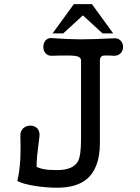

<svg xmlns="http://www.w3.org/2000/svg" viewBox="-20 -877 665 915"><path d="M366.2 -588.9V-213.9Q366.2 -134.8 351.6 -108.4Q328.1 -66.4 252 -66.4Q213.9 -66.4 192.4 -70.3Q172.9 -73.2 154.3 -82Q154.3 -105.5 157.2 -136.7Q159.2 -156.2 164.1 -195.3L168 -226.6Q170.9 -251 157.2 -265.6Q144.5 -278.3 125 -278.3Q104.5 -278.3 90.8 -265.6Q75.2 -251 77.1 -226.6Q79.1 -178.7 77.1 -124Q73.2 -55.7 62.5 -14.6Q87.9 0 151.4 9.8Q204.1 17.6 252 17.6Q340.8 17.6 389.6 -20.5Q456.1 -72.3 456.1 -196.3V-588.9Q456.1 -606.4 468.8 -611.3Q477.5 -613.3 503.9 -612.3L518.6 -611.3Q541 -609.4 554.7 -623Q566.4 -634.8 566.4 -653.3Q566.4 -671.9 554.7 -683.6Q541 -697.3 518.6 -694.3Q422.9 -689.5 358.4 -689.5Q293 -690.4 230.5 -695.3Q210 -698.2 197.3 -684.6Q186.5 -671.9 186.5 -653.3Q186.5 -634.8 197.3 -623Q210 -609.4 230.5 -611.3L264.6 -612.3Q321.3 -613.3 338.9 -610.4Q366.2 -606.4 366.2 -588.9ZM281.2 -717.8 375 -803.7 468.8 -717.8H519.5L418 -857.4H332L230.5 -717.8Z"/></svg>

Font: Gungsuh
Style: Regular
Weight: 400
Version: Version 2.21